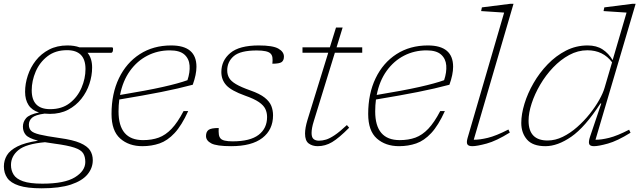

<svg xmlns="http://www.w3.org/2000/svg" viewBox="-60 -762 3376 1014"><path d="M160 232.5Q83.5 232.5 40 218.2Q-3.5 204 -21.5 178Q-39.5 152 -39.5 117Q-39.5 85 -23.5 58.2Q-7.5 31.5 31.8 11.5Q71 -8.5 141 -19Q91 -32 76 -49.8Q61 -67.5 61 -93Q61 -118.5 77.8 -138Q94.5 -157.5 146 -168Q108.5 -179.5 90.5 -207.5Q72.5 -235.5 72.5 -277Q72.5 -320 86.8 -363.2Q101 -406.5 129.2 -442.5Q157.5 -478.5 199.2 -500.2Q241 -522 296 -522Q333 -522 360 -512H531.5Q537 -512 537 -503.5Q537 -483 526.5 -483H402.5Q426.5 -454 426.5 -405.5Q426.5 -362.5 412.2 -319.2Q398 -276 369.5 -240Q341 -204 299.5 -182.2Q258 -160.5 203 -160.5Q188.5 -160.5 175.5 -162Q126.5 -155.5 109.5 -140.5Q92.5 -125.5 92.5 -103.5Q92.5 -84 103.5 -72Q114.5 -60 149.2 -51.5Q184 -43 254.5 -33Q325 -23.5 363 -7Q401 9.5 415.5 32Q430 54.5 430 84Q430 125.5 402 159.2Q374 193 314.5 212.8Q255 232.5 160 232.5ZM205 -185.5Q267 -185.5 308.2 -217.5Q349.5 -249.5 370.5 -298.5Q391.5 -347.5 391.5 -397.5Q391.5 -497 294 -497Q232.5 -497 191 -465Q149.5 -433 128.5 -384Q107.5 -335 107.5 -285Q107.5 -185.5 205 -185.5ZM-2 109.5Q-2 137.5 11.8 160Q25.5 182.5 61.5 195.2Q97.5 208 164 208Q281 208 335.8 174.2Q390.5 140.5 390.5 93.5Q390.5 65.5 379.2 47.5Q368 29.5 333.2 17.8Q298.5 6 227 -3.5Q199.5 -7 177.5 -11Q77 -2 37.5 30.5Q-2 63 -2 109.5Z M934 -175.5Q899.5 -99.5 862 -59.2Q824.5 -19 782.5 -4.5Q740.5 10 692 10Q620.5 10 574.8 -30.5Q529 -71 529 -160Q529 -267.5 568.2 -349Q607.5 -430.5 678.5 -476.2Q749.5 -522 844 -522Q977.5 -522 977.5 -409.5Q977.5 -368.5 958 -314.5Q881.5 -294 790.8 -276Q700 -258 570 -236.5Q566 -206 566 -173.5Q566 -22 695.5 -22Q742 -22 778.2 -35.2Q814.5 -48.5 846.2 -81.8Q878 -115 909.5 -175.5ZM837 -496Q773 -496 718.8 -468.2Q664.5 -440.5 626.5 -387.8Q588.5 -335 574 -260.5Q716.5 -284 799.8 -302.8Q883 -321.5 930 -338.5Q944 -380.5 941.2 -416.2Q938.5 -452 913.8 -474Q889 -496 837 -496Z M1095 -86Q1094 -65.5 1095.8 -52.2Q1097.5 -39 1105 -30.5Q1118 -15.5 1168.5 -15.5Q1261 -15.5 1305.8 -49.8Q1350.5 -84 1350.5 -144Q1350.5 -167 1341.5 -186.2Q1332.5 -205.5 1307.5 -222.8Q1282.5 -240 1234 -257Q1161.5 -283 1135.2 -311.8Q1109 -340.5 1109 -381.5Q1109 -442.5 1156.5 -482.2Q1204 -522 1306.5 -522Q1381 -522 1410.2 -505.2Q1439.5 -488.5 1439.5 -463Q1439.5 -443 1427.5 -434.2Q1415.5 -425.5 1378.5 -425.5Q1380.5 -444.5 1378.8 -457.8Q1377 -471 1369 -479Q1353.5 -495.5 1296 -495.5Q1209.5 -495.5 1174.8 -465.8Q1140 -436 1140 -390Q1140 -368.5 1149.8 -351Q1159.5 -333.5 1186 -317.8Q1212.5 -302 1262 -284.5Q1312 -267 1337.8 -246.5Q1363.5 -226 1372.8 -202.8Q1382 -179.5 1382 -153Q1382 -77 1325.8 -33.5Q1269.5 10 1160.5 10Q1083.5 10 1055.8 -4.8Q1028 -19.5 1028 -43.5Q1028 -66 1041.5 -76Q1055 -86 1095 -86Z M1597.5 -123Q1591 -102.5 1588.2 -86.8Q1585.5 -71 1585.5 -59.5Q1585.5 -36.5 1596 -27.8Q1606.5 -19 1624.5 -19Q1642.5 -19 1661.8 -24.8Q1681 -30.5 1707.2 -48Q1733.5 -65.5 1772 -101.5L1784 -87.5Q1730 -33 1694 -11.5Q1658 10 1617.5 10Q1590 10 1570.5 -4.2Q1551 -18.5 1551 -56.5Q1551 -86.5 1564 -129L1673.5 -483.5H1537.5V-512H1682L1714.5 -616.5H1749.5L1717.5 -512H1853V-483.5H1708.5Z M2289.5 -175.5Q2255 -99.5 2217.5 -59.2Q2180 -19 2138 -4.5Q2096 10 2047.5 10Q1976 10 1930.2 -30.5Q1884.5 -71 1884.5 -160Q1884.5 -267.5 1923.8 -349Q1963 -430.5 2034 -476.2Q2105 -522 2199.5 -522Q2333 -522 2333 -409.5Q2333 -368.5 2313.5 -314.5Q2237 -294 2146.2 -276Q2055.5 -258 1925.5 -236.5Q1921.5 -206 1921.5 -173.5Q1921.5 -22 2051 -22Q2097.5 -22 2133.8 -35.2Q2170 -48.5 2201.8 -81.8Q2233.5 -115 2265 -175.5ZM2192.5 -496Q2128.5 -496 2074.2 -468.2Q2020 -440.5 1982 -387.8Q1944 -335 1929.5 -260.5Q2072 -284 2155.2 -302.8Q2238.5 -321.5 2285.5 -338.5Q2299.5 -380.5 2296.8 -416.2Q2294 -452 2269.2 -474Q2244.5 -496 2192.5 -496Z M2602.5 -695.5 2481 -703.5 2485 -723 2635.5 -742H2652L2442 -24Q2472.5 -23.5 2516.2 -34Q2560 -44.5 2625 -78L2632.5 -62Q2561 -17.5 2510 -3.8Q2459 10 2434.5 10Q2414.5 10 2408.5 0.5Q2402.5 -9 2409.5 -33.5Z M3270 -61Q3200 -17.5 3150.5 -3.8Q3101 10 3077 10Q3055.5 10 3051.5 -1.8Q3047.5 -13.5 3056 -39.5L3115.5 -215.5H3111Q3029.5 -90 2957.2 -40Q2885 10 2820.5 10Q2753.5 10 2723.2 -25Q2693 -60 2693 -112.5Q2693 -159 2709.8 -214Q2726.5 -269 2757.8 -323.2Q2789 -377.5 2832.5 -422.5Q2876 -467.5 2929.2 -494.8Q2982.5 -522 3043.5 -522Q3090.5 -522 3122.5 -501Q3154.5 -480 3175.5 -444.5L3249 -695.5L3127.5 -703.5L3131.5 -723L3280.5 -742H3297L3085 -24Q3114.5 -23.5 3157 -34Q3199.5 -44.5 3262.5 -77ZM2731.5 -124.5Q2731.5 -20 2832 -20Q2872.5 -20 2912.2 -39.5Q2952 -59 2988.2 -91Q3024.5 -123 3054.2 -160.2Q3084 -197.5 3104.5 -234Q3125 -270.5 3133 -298.5L3172.5 -433Q3125 -496.5 3042 -496.5Q2992 -496.5 2946 -471.5Q2900 -446.5 2861 -405.5Q2822 -364.5 2793 -315Q2764 -265.5 2747.8 -215.8Q2731.5 -166 2731.5 -124.5Z"/></svg>

Font: Newsreader 6pt ExtraLight
Style: Italic
Weight: 275
Italic angle: -17°
Designer: Hugues Gentile
Foundry: Production Type
Version: Version 1.003; ttfautohint (v1.8.3)